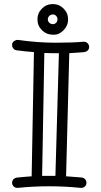

<svg xmlns="http://www.w3.org/2000/svg" viewBox="-20 -912 492 939"><path d="M268.1 -651.9Q268.1 -651.9 232.4 -651.9Q215.3 -651.9 196.8 -652.8L186 -51.8H251ZM67.9 -716.8Q164.6 -703.1 252 -703.1Q339.4 -703.1 388.2 -708H390.1Q401.4 -708 408.7 -700.2Q416 -692.4 416 -682.4Q416 -672.4 409.2 -665.3Q402.3 -658.2 388.2 -656.7Q362.8 -654.3 318.8 -651.9L303.2 -49.8Q331.1 -47.9 379.9 -43.9Q402.8 -39.1 402.8 -16.1Q401.9 -5.4 394.3 0.7Q386.7 6.8 377 6.8H375Q219.2 -8.8 66.9 6.8H64.9Q53.7 6.8 46.4 -0.7Q39.1 -8.3 39.1 -18.1Q39.1 -27.8 45.7 -35.2Q52.2 -42.5 66.2 -43.9Q80.1 -45.4 98.4 -46.9Q116.7 -48.3 134.8 -49.8L146 -657.2Q104 -660.2 61 -666Q51.3 -667.5 45.2 -674.8Q39.1 -682.1 39.1 -692.9Q39.1 -703.6 47.9 -710.2Q56.6 -716.8 64.9 -716.8ZM261.2 -817.4Q261.2 -827.1 254.6 -834.2Q248 -841.3 238.3 -841.3Q228.5 -841.3 221.2 -834.2Q213.9 -827.1 213.9 -817.4Q213.9 -807.6 221.2 -800.8Q228.5 -793.9 238.3 -793.9Q248 -793.9 254.6 -800.8Q261.2 -807.6 261.2 -817.4ZM313 -817.4Q313 -801.8 307.1 -788.1Q301.3 -774.4 291 -764.2Q269 -742.2 245.8 -742.2Q222.7 -742.2 209 -748Q195.3 -753.9 185.1 -764.2Q163.1 -786.1 163.1 -817.4Q163.1 -848.1 185.1 -870.1Q207 -892.1 238.3 -892.1Q269 -892.1 291 -870.1Q313 -848.1 313 -817.4Z"/></svg>

Font: Ribeye Marrow
Style: Regular
Weight: 400
Designer: Astigmatic (AOETI)
Foundry: Astigmatic (AOETI)
Version: Version 1.000